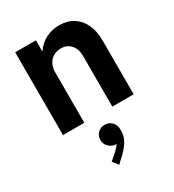

<svg xmlns="http://www.w3.org/2000/svg" viewBox="-196 -644 954 1050"><g transform="rotate(-30 281.0 -118.5)"><path d="M505.9 -340.3V0H371.1V-319.8Q371.1 -363.8 347.9 -390.1Q324.7 -416.5 285.6 -416.5Q259.3 -416.5 238.5 -404.5Q217.8 -392.6 206.1 -370.4Q194.3 -348.1 194.3 -318.8V0H59.6V-522.9H190.4V-455.6H193.8Q216.3 -490.2 255.1 -510.5Q293.9 -530.8 341.3 -530.8Q391.6 -530.8 429 -507.3Q466.3 -483.9 486.1 -440.9Q505.9 -397.9 505.9 -340.3ZM347.2 135.3Q347.2 172.4 329.6 201.7Q312 231 290 251.5L245.1 294.4L217.3 259.3L260.3 222.2Q279.3 204.1 289.6 188Q288.1 188.5 283.7 188.5Q269.5 188.5 255.6 180.4Q241.7 172.4 232.4 158.2Q223.1 144 223.1 126Q223.1 107.9 231.7 94Q240.2 80.1 254.4 72.5Q268.6 64.9 283.7 64.9Q311.5 64.9 329.3 83.3Q347.2 101.6 347.2 135.3Z"/></g></svg>

Font: Reddit Mono
Style: Bold
Weight: 700
Designer: Stephen Hutchings
Foundry: Reddit
Version: Version 1.009